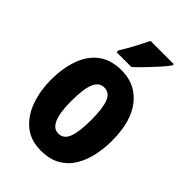

<svg xmlns="http://www.w3.org/2000/svg" viewBox="-229 -858 960 960"><g transform="rotate(45 250.5 -378.0)"><path d="M466 -276Q466 -221 454.5 -169.5Q443 -118 418 -77.5Q393 -37 351.5 -13.5Q310 10 249 10Q175 10 127.5 -30Q80 -70 57 -135.5Q34 -201 34 -276Q34 -357 56.5 -421.5Q79 -486 127 -523Q175 -560 251 -560Q349 -560 407.5 -486.5Q466 -413 466 -276ZM181 -274Q181 -112 250 -112Q288 -112 303.5 -153Q319 -194 319 -276Q319 -358 303.5 -398Q288 -438 250 -438Q214 -438 197.5 -398Q181 -358 181 -274ZM413 -757Q400 -738 376 -711.5Q352 -685 325 -656.5Q298 -628 274 -606H169V-619Q194 -659 213.5 -696Q233 -733 249 -766H413Z"/></g></svg>

Font: Noto Sans Thai ExtCond ExtBd
Style: Regular
Weight: 800
Width: 2
Designer: Monotype Design Team
Foundry: Monotype Imaging Inc.
Version: Version 2.002; ttfautohint (v1.8.4.7-5d5b)